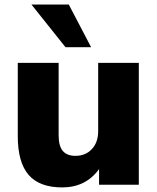

<svg xmlns="http://www.w3.org/2000/svg" viewBox="-20 -817 695 849"><path d="M58.6 -214.8V-539.1H239.3V-218.8Q239.3 -170.9 257.8 -149.4Q276.4 -127.9 313.5 -127.9Q358.4 -127.9 386.2 -157.7Q414.1 -187.5 414.1 -237.3V-539.1H593.8V0H418V-69.3Q359.4 11.7 254.9 11.7Q154.3 11.7 106.4 -43.9Q58.6 -99.6 58.6 -214.8ZM119.1 -796.9H284.2L382.8 -608.4H269.5Z"/></svg>

Font: Min Sans Black
Style: Regular
Weight: 900
Designer: Jinseong-Kim, NotoSansCJK, Nunito
Foundry: Jinseong-Kim
Version: Version 1.000